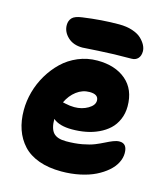

<svg xmlns="http://www.w3.org/2000/svg" viewBox="-124 -889 905 1044"><g transform="rotate(15 328.5 -367.0)"><path d="M255.9 -620.1Q204.1 -620.1 173.1 -649.4Q142.1 -678.7 142.1 -716.8Q142.1 -741.2 156.7 -757.3Q171.4 -773.4 212.9 -778.8Q319.3 -793.9 417 -793.9Q459 -793.9 491.9 -783Q524.9 -772 543 -754.6Q561 -737.3 570.1 -719.5Q579.1 -701.7 579.1 -685.1Q579.1 -660.2 565.9 -645.5Q552.7 -630.9 529.8 -630.9Q427.2 -630.9 343 -625.5Q258.8 -620.1 255.9 -620.1ZM318.8 60.1Q246.6 60.1 191.9 40.3Q137.2 20.5 103.5 -16.1Q69.8 -52.7 53 -101.3Q36.1 -149.9 36.1 -210Q36.1 -261.2 50.3 -313Q64.5 -364.7 92.3 -411.4Q120.1 -458 157.7 -494.1Q195.3 -530.3 246.3 -551.8Q297.4 -573.2 354 -573.2Q454.6 -573.2 515.4 -521.5Q576.2 -469.7 576.2 -375Q576.2 -334.5 561.5 -300.8Q546.9 -267.1 522.2 -244.1Q497.6 -221.2 464.1 -205.6Q430.7 -189.9 393.3 -182.9Q356 -175.8 315.9 -175.8Q244.1 -175.8 209 -206.1Q209 -152.3 230 -128.7Q251 -105 301.8 -105Q350.6 -105 391.8 -112.5Q433.1 -120.1 460 -131.1Q486.8 -142.1 508.3 -153.1Q529.8 -164.1 548.8 -171.6Q567.9 -179.2 584 -179.2Q627 -179.2 627 -125Q627 -97.7 613.3 -70.8Q599.6 -43.9 572.8 -20.5Q545.9 2.9 509.3 21Q472.7 39.1 423.3 49.6Q374 60.1 318.8 60.1ZM356.9 -397Q316.9 -397 283.7 -371.8Q250.5 -346.7 231 -305.2Q232.4 -304.7 246.6 -301.8Q260.7 -298.8 272.2 -297.4Q283.7 -295.9 296.9 -295.9Q339.8 -295.9 373.5 -315.7Q407.2 -335.4 407.2 -361.8Q407.2 -397 356.9 -397Z"/></g></svg>

Font: Shantell Sans Irregular
Style: Regular
Weight: 800
Designer: Stephen Nixon, Anya Danilova, Shantell Martin
Foundry: Arrow Type
Version: Version 1.006;[9816181b4]